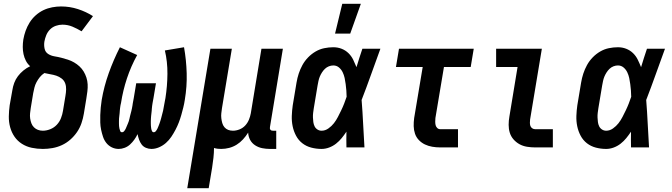

<svg xmlns="http://www.w3.org/2000/svg" viewBox="-20 -777 3540 1012"><path d="M206 8Q176 8 147.5 2Q119 -4 95.5 -19Q72 -34 56.5 -56.5Q41 -79 33.5 -106.5Q26 -134 26.5 -163.5Q27 -193 31 -222L45 -301Q48 -321 55 -340Q62 -359 74.5 -375.5Q87 -392 103.5 -405.5Q120 -419 139 -428Q125 -440 116.5 -456.5Q108 -473 104 -491.5Q100 -510 100 -529.5Q100 -549 103 -569Q107 -592 115 -614.5Q123 -637 136 -658Q149 -679 168 -696Q187 -713 209 -723.5Q231 -734 255 -738.5Q279 -743 302 -743Q348 -743 391 -729Q434 -715 470 -692L410 -612Q387 -626 362 -636.5Q337 -647 309 -647Q292 -647 274.5 -641Q257 -635 244 -622Q231 -609 224 -592Q217 -575 214 -558Q211 -539 215 -520.5Q219 -502 234 -492.5Q249 -483 267.5 -480Q286 -477 303.5 -472.5Q321 -468 338 -462.5Q355 -457 370.5 -448Q386 -439 399 -427Q412 -415 421 -400Q430 -385 435.5 -368Q441 -351 442 -332.5Q443 -314 440.5 -295Q438 -276 435 -257L422 -178Q418 -153 409.5 -128Q401 -103 386 -81Q371 -59 350.5 -41Q330 -23 306 -12Q282 -1 256.5 3.5Q231 8 206 8ZM206 -88Q225 -88 245 -96Q265 -104 279.5 -119.5Q294 -135 301.5 -154.5Q309 -174 312 -193L325 -272Q328 -289 328.5 -306Q329 -323 323.5 -338Q318 -353 305 -363Q292 -373 277 -378Q262 -383 246 -385.5Q230 -388 214 -392Q200 -383 190 -370.5Q180 -358 172.5 -344Q165 -330 161.5 -315.5Q158 -301 155 -286L142 -207Q140 -193 138.5 -179.5Q137 -166 139 -152.5Q141 -139 145.5 -127Q150 -115 159 -106Q168 -97 180 -92.5Q192 -88 206 -88Z M606 8Q586 8 569 -0.5Q552 -9 540.5 -23.5Q529 -38 523 -56Q517 -74 513 -93Q509 -112 508.5 -131.5Q508 -151 508.5 -170.5Q509 -190 511 -210Q513 -230 516 -250Q528 -321 553 -391Q578 -461 612 -528L703 -487Q670 -427 649 -363.5Q628 -300 618 -235Q616 -228 615 -221.5Q614 -215 613 -208Q612 -201 611.5 -194Q611 -187 610.5 -180.5Q610 -174 609 -167Q608 -160 607.5 -153Q607 -146 607 -139.5Q607 -133 607 -126Q607 -119 607.5 -112.5Q608 -106 609.5 -99.5Q611 -93 613.5 -86.5Q616 -80 623 -80Q630 -80 635 -86.5Q640 -93 643 -99.5Q646 -106 648.5 -112.5Q651 -119 654 -125.5Q657 -132 659 -138.5Q661 -145 662.5 -152Q664 -159 665.5 -165.5Q667 -172 669 -179Q671 -186 672.5 -192.5Q674 -199 675.5 -206Q677 -213 678 -219.5Q679 -226 680 -233Q681 -240 682.5 -246.5Q684 -253 685 -260L698 -338H802L789 -260Q788 -253 786.5 -246.5Q785 -240 784 -233Q783 -226 782 -219.5Q781 -213 780.5 -206Q780 -199 779.5 -192.5Q779 -186 778 -179Q777 -172 776.5 -165.5Q776 -159 775.5 -152Q775 -145 775 -138.5Q775 -132 775 -125.5Q775 -119 775.5 -112.5Q776 -106 777 -99.5Q778 -93 781 -86.5Q784 -80 790 -80Q797 -80 802 -86.5Q807 -93 810 -99.5Q813 -106 815.5 -112.5Q818 -119 820.5 -125.5Q823 -132 825 -139Q827 -146 829 -152.5Q831 -159 832.5 -166Q834 -173 836 -179.5Q838 -186 839.5 -193Q841 -200 842 -206.5Q843 -213 844.5 -220Q846 -227 847 -233.5Q848 -240 849.5 -247Q851 -254 852 -260Q862 -324 862.5 -388Q863 -452 849 -511L950 -528Q962 -461 964 -391Q966 -321 954 -250Q951 -230 946 -210Q941 -190 935.5 -170.5Q930 -151 922.5 -131.5Q915 -112 905 -93Q895 -74 883 -56Q871 -38 854.5 -23.5Q838 -9 818 -0.5Q798 8 778 8Q763 8 749 2Q735 -4 726.5 -15.5Q718 -27 713 -41Q708 -55 705 -70Q698 -55 688 -41Q678 -27 665.5 -15.5Q653 -4 637 2Q621 8 606 8Z M967 215 1089 -520H1202L1150 -207Q1148 -193 1146.5 -180Q1145 -167 1146.5 -154Q1148 -141 1151.5 -128.5Q1155 -116 1163 -106.5Q1171 -97 1182.5 -92.5Q1194 -88 1208 -88Q1225 -88 1242.5 -95Q1260 -102 1272.5 -115.5Q1285 -129 1292 -146Q1299 -163 1302 -180L1358 -520H1471L1403 -108Q1402 -104 1402.5 -100Q1403 -96 1405.5 -93Q1408 -90 1411.5 -89Q1415 -88 1419 -88H1436V8H1403Q1382 8 1362 4Q1342 0 1325 -11Q1308 -22 1298.5 -39.5Q1289 -57 1288 -78Q1276 -59 1261 -42.5Q1246 -26 1227.5 -14.5Q1209 -3 1188 2.5Q1167 8 1146 8Q1136 8 1127 7Q1118 6 1108 3Q1108 29 1105 55Q1102 81 1098 107L1080 215Z M1675 8Q1647 8 1620.5 1Q1594 -6 1573.5 -22Q1553 -38 1540.5 -61.5Q1528 -85 1522.5 -111.5Q1517 -138 1518 -166Q1519 -194 1523 -222L1543 -342Q1547 -366 1554.5 -389Q1562 -412 1574 -434Q1586 -456 1604 -474.5Q1622 -493 1643.5 -505.5Q1665 -518 1689 -523Q1713 -528 1737 -528Q1760 -528 1780.5 -520Q1801 -512 1816.5 -497Q1832 -482 1841.5 -462.5Q1851 -443 1859 -423Q1866 -447 1874 -471.5Q1882 -496 1890 -520H1985Q1960 -452 1936 -384.5Q1912 -317 1886 -250Q1891 -188 1894 -125Q1897 -62 1901 0H1806Q1805 -21 1805.5 -41.5Q1806 -62 1806 -83Q1794 -65 1781 -49Q1768 -33 1751.5 -20Q1735 -7 1715 0.5Q1695 8 1675 8ZM1675 -88Q1694 -88 1711 -100Q1728 -112 1740 -127.5Q1752 -143 1761 -160.5Q1770 -178 1778.5 -195.5Q1787 -213 1794 -231Q1801 -249 1807 -267Q1807 -284 1805.5 -300.5Q1804 -317 1802 -333.5Q1800 -350 1796.5 -366Q1793 -382 1786 -396.5Q1779 -411 1766.5 -421.5Q1754 -432 1737 -432Q1725 -432 1713.5 -427.5Q1702 -423 1693 -414.5Q1684 -406 1677 -395Q1670 -384 1665.5 -373Q1661 -362 1658.5 -350Q1656 -338 1654 -327L1634 -207Q1632 -194 1630.5 -182Q1629 -170 1629.5 -157.5Q1630 -145 1631.5 -133.5Q1633 -122 1638 -111.5Q1643 -101 1653 -94.5Q1663 -88 1675 -88ZM1746 -600 1784 -757H1882L1826 -600Z M2300 0Q2279 0 2258.5 -3.5Q2238 -7 2220 -15.5Q2202 -24 2188 -38.5Q2174 -53 2167.5 -72Q2161 -91 2160.5 -112Q2160 -133 2163 -155L2208 -424H2067L2083 -520H2477L2461 -424H2320L2275 -155Q2274 -145 2274 -135.5Q2274 -126 2276 -117.5Q2278 -109 2284.5 -102.5Q2291 -96 2301 -96H2394V0Z M2800 0Q2779 0 2757.5 -3.5Q2736 -7 2718 -17Q2700 -27 2686.5 -42.5Q2673 -58 2667 -77.5Q2661 -97 2661 -119Q2661 -141 2665 -163L2708 -424H2595V-520H2836L2774 -147Q2773 -138 2773 -129.5Q2773 -121 2775.5 -113.5Q2778 -106 2785 -101Q2792 -96 2801 -96H2894V0Z M3175 8Q3147 8 3120.5 1Q3094 -6 3073.5 -22Q3053 -38 3040.5 -61.5Q3028 -85 3022.5 -111.5Q3017 -138 3018 -166Q3019 -194 3023 -222L3043 -342Q3047 -366 3054.5 -389Q3062 -412 3074 -434Q3086 -456 3104 -474.5Q3122 -493 3143.5 -505.5Q3165 -518 3189 -523Q3213 -528 3237 -528Q3260 -528 3280.5 -520Q3301 -512 3316.5 -497Q3332 -482 3341.5 -462.5Q3351 -443 3359 -423Q3366 -447 3374 -471.5Q3382 -496 3390 -520H3485Q3460 -452 3436 -384.5Q3412 -317 3386 -250Q3391 -188 3394 -125Q3397 -62 3401 0H3306Q3305 -21 3305.5 -41.5Q3306 -62 3306 -83Q3294 -65 3281 -49Q3268 -33 3251.5 -20Q3235 -7 3215 0.5Q3195 8 3175 8ZM3175 -88Q3194 -88 3211 -100Q3228 -112 3240 -127.5Q3252 -143 3261 -160.5Q3270 -178 3278.5 -195.5Q3287 -213 3294 -231Q3301 -249 3307 -267Q3307 -284 3305.5 -300.5Q3304 -317 3302 -333.5Q3300 -350 3296.5 -366Q3293 -382 3286 -396.5Q3279 -411 3266.5 -421.5Q3254 -432 3237 -432Q3225 -432 3213.5 -427.5Q3202 -423 3193 -414.5Q3184 -406 3177 -395Q3170 -384 3165.5 -373Q3161 -362 3158.5 -350Q3156 -338 3154 -327L3134 -207Q3132 -194 3130.5 -182Q3129 -170 3129.5 -157.5Q3130 -145 3131.5 -133.5Q3133 -122 3138 -111.5Q3143 -101 3153 -94.5Q3163 -88 3175 -88Z"/></svg>

Font: Iosevka Curly
Style: Bold Italic
Weight: 700
Italic angle: -9°
Monospace: yes
Designer: Belleve Invis
Foundry: Belleve Invis
Version: Version 22.1.2; ttfautohint (v1.8.4)